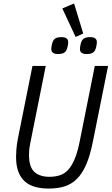

<svg xmlns="http://www.w3.org/2000/svg" viewBox="-20 -1080 646 1112"><path d="M245 -698 155 -249Q150 -224 149 -208.5Q148 -193 148 -183Q148 -112 179.5 -84Q211 -56 266 -56Q301 -56 328.5 -65.5Q356 -75 377 -99Q398 -123 414.5 -164Q431 -205 443 -268L529 -698H606L518 -260Q502 -179 479 -126.5Q456 -74 425 -43.5Q394 -13 354 -0.5Q314 12 263 12Q219 12 184 2.5Q149 -7 124.5 -28.5Q100 -50 86.5 -85Q73 -120 73 -172Q73 -189 75 -215.5Q77 -242 83 -274L168 -698ZM341 -1031 409 -1060 462 -886 418 -866ZM316 -767Q277 -767 277 -796Q277 -807 281 -824Q286 -847 298.5 -856Q311 -865 336 -865Q375 -865 375 -836Q375 -825 371 -808Q366 -785 353.5 -776Q341 -767 316 -767ZM482 -767Q443 -767 443 -796Q443 -807 447 -824Q452 -847 464.5 -856Q477 -865 502 -865Q541 -865 541 -836Q541 -825 537 -808Q532 -785 519.5 -776Q507 -767 482 -767Z"/></svg>

Font: IBM Plex Sans Condensed
Style: Italic
Weight: 400
Width: 3
Italic angle: -11°
Designer: Mike Abbink, Paul van der Laan, Pieter van Rosmalen
Foundry: Bold Monday
Version: Version 1.3